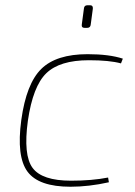

<svg xmlns="http://www.w3.org/2000/svg" viewBox="-20 -698 515 730"><path d="M312 -678H323Q334 -678 333 -665L325 -605Q324 -592 311 -592H302Q289 -592 291 -605L299 -665Q300 -678 312 -678ZM391 -23 394 -5Q318 12 248 12Q127 12 84.5 -45.5Q42 -103 61 -242Q80 -380 137 -436Q194 -492 313 -492Q395 -492 447 -475L440 -457Q396 -469 318 -469Q207 -469 156 -419.5Q105 -370 86 -239Q68 -108 104 -59.5Q140 -11 250 -11Q330 -11 391 -23Z"/></svg>

Font: Ezarion Thin
Style: Italic
Weight: 250
Italic angle: -8°
Designer: Natanael Gama
Version: Version 1.001;PS 001.001;hotconv 1.0.70;makeotf.lib2.5.58329